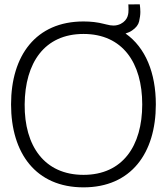

<svg xmlns="http://www.w3.org/2000/svg" viewBox="-20 -832 754 868"><path d="M612 -812.5 560 -812 560.5 -807.5C561 -801.5 561 -795.5 561 -790C561 -772 560.5 -742 525.5 -724C515 -719 504.5 -716.5 493 -716.5C484 -716.5 473 -718 460.5 -721.5C457 -722.5 453.5 -723.5 450 -724C421.5 -731.5 390.5 -735 357.5 -735C142 -735 30 -580.5 30 -360C30 -139.5 142 15 357.5 15C572.5 15 684.5 -139.5 684.5 -360C684.5 -502 638 -617 547.5 -680.5C559 -684 569 -688.5 577.5 -694.5C595 -706.5 605.5 -720 609 -735.5C612.5 -751 614.5 -765 614.5 -778C614.5 -788.5 613.5 -800 612 -812.5ZM357.5 -41.5C180.5 -41.5 90 -172.5 91.5 -360C93 -547.5 180.5 -678.5 357.5 -678.5C534.5 -678.5 623 -547.5 623 -360C623 -172.5 534.5 -41.5 357.5 -41.5Z"/></svg>

Font: Vela Sans Light
Style: Regular
Weight: 300
Designer: Principal design: Mikhail Sharanda - project Manrope.
Design modification: Ravid Balaliev
Foundry: Mikhail Sharanda
Version: Version 1.001